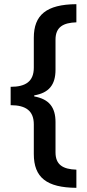

<svg xmlns="http://www.w3.org/2000/svg" viewBox="-20 -738 419 920"><path d="M346 162V75C281 73 246 51 246 -8V-153C246 -223 216 -263 144 -276V-281C214 -293 246 -331 246 -404V-548C246 -610 285 -629 346 -631V-718C202 -717 142 -666 142 -557V-414C142 -347 102 -322 31 -322V-234C105 -234 142 -206 142 -142V0C142 113 204 161 346 162Z"/></svg>

Font: Noto Sans Thai Looped UI Narrow Medium
Style: Regular
Weight: 500
Width: 4
Designer: Cadson Demak Team
Foundry: Cadson Demak Co., Ltd.
Version: Version 1.000